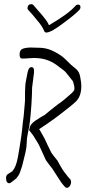

<svg xmlns="http://www.w3.org/2000/svg" viewBox="-20 -865 410 921"><path d="M301 36Q298 36 293 33Q286 26 281.5 20Q277 14 273 9Q266 -2 255.5 -18Q245 -34 231 -56Q226 -62 218 -72.5Q210 -83 200 -97L169 -165Q166 -172 160 -181.5Q154 -191 146 -204Q144 -209 137.5 -217.5Q131 -226 121 -239L120 -237Q120 -243 122 -251Q125 -269 148 -285Q171 -301 195 -314Q204 -322 219.5 -334.5Q235 -347 257 -364Q271 -373 288 -387Q305 -401 326 -420L336 -432Q337 -435 337 -440Q337 -455 330 -475L299 -514Q295 -520 285 -528Q275 -536 261 -546Q215 -583 161 -586Q146 -588 125 -586Q112 -585 102.5 -584.5Q93 -584 86 -584Q74 -584 74 -604Q74 -626 90 -631.5Q106 -637 128 -637Q137 -637 146 -636.5Q155 -636 164 -636H165Q200 -636 228.5 -623Q257 -610 280 -593Q285 -589 295 -579.5Q305 -570 321 -554L344 -535Q361 -521 365 -495Q367 -484 368.5 -473Q370 -462 370 -452Q370 -404 345 -379Q335 -369 317 -354.5Q299 -340 273 -320Q263 -312 246 -299.5Q229 -287 206 -271L167 -245Q170 -244 171 -241L194 -200Q199 -189 207 -172Q215 -155 226 -133Q234 -121 256 -94Q279 -50 296 -30Q300 -25 304.5 -19Q309 -13 316 -6Q321 -1 321 8Q321 18 315 27Q309 36 301 36ZM25 14Q9 14 9 -12Q9 -24 18 -30L40 -44L41 -47Q57 -63 66 -112Q70 -136 74 -159Q78 -182 82 -210.5Q86 -239 90 -281Q92 -291 93.5 -307.5Q95 -324 96.5 -341.5Q98 -359 99 -370Q100 -378 100 -385Q100 -392 100 -401Q100 -411 100 -422Q100 -433 101 -447Q101 -463 106 -485L112 -516Q117 -543 131 -543Q146 -543 143 -515L134 -445Q134 -419 131 -368Q130 -357 128.5 -334.5Q127 -312 123 -279Q122 -263 114 -228Q108 -200 108 -179V-176Q108 -160 102 -133Q96 -106 86 -68L76 -39Q73 -30 68 -22.5Q63 -15 58 -9L31 12Q27 14 25 14ZM201 -709Q196 -709 193 -714Q183 -740 157 -769Q147 -782 136.5 -794Q126 -806 115 -818Q112 -821 112 -825Q112 -845 131 -845Q136 -845 140 -841Q150 -829 160 -817.5Q170 -806 180 -795Q192 -781 201 -768.5Q210 -756 215 -744Q309 -799 341 -836Q347 -843 354 -843Q366 -843 366 -831Q366 -823 361 -818Q354 -810 336.5 -795Q319 -780 292 -760Q226 -709 203 -709Z"/></svg>

Font: Square Peg
Style: Regular
Weight: 400
Designer: Robert E. Leuschke
Foundry: Robert E. Leuschke
Version: Version 1.010; ttfautohint (v1.8.4.7-5d5b)